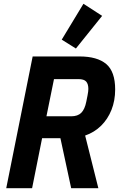

<svg xmlns="http://www.w3.org/2000/svg" viewBox="-20 -997 635 1017"><path d="M203 -265 150 0H13L153 -698H401Q495 -698 542.5 -658Q590 -618 590 -523Q590 -464 570.5 -415Q551 -366 515.5 -331Q480 -296 431 -279L501 0H357L300 -265ZM226 -381H357Q392 -381 410.5 -399.5Q429 -418 437 -458Q441 -478 443.5 -490.5Q446 -503 447 -511.5Q448 -520 448 -526Q448 -552 436.5 -565Q425 -578 395 -578H266ZM521 -913 382 -740 307 -787 422 -977Z"/></svg>

Font: IBM Plex Sans Condensed
Style: Bold Italic
Weight: 700
Width: 3
Italic angle: -11.31°
Designer: Mike Abbink, Paul van der Laan, Pieter van Rosmalen
Foundry: Bold Monday
Version: Version 3.201